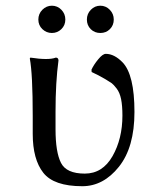

<svg xmlns="http://www.w3.org/2000/svg" viewBox="-20 -640 532 670"><path d="M127.9 -538.3Q113.8 -551.8 113.8 -571.8Q113.8 -591.8 127.9 -606Q142.1 -620.1 161.1 -620.1Q180.2 -620.1 194.1 -606Q208 -591.8 208 -571.8Q208 -551.8 194.1 -538.3Q180.2 -524.9 161.1 -524.9Q142.1 -524.9 127.9 -538.3ZM296.6 -538.3Q283.2 -551.8 283.2 -571.8Q283.2 -591.8 297.1 -606Q311 -620.1 330.1 -620.1Q349.1 -620.1 363 -606Q377 -591.8 377 -571.8Q377 -551.8 363.5 -538.3Q350.1 -524.9 330.1 -524.9Q310.1 -524.9 296.6 -538.3ZM173.8 -251V-189Q173.8 -108.9 192.9 -71.5Q211.9 -34.2 275.9 -34.2Q337.9 -34.2 372.6 -95Q407.2 -155.8 407.2 -236.8Q407.2 -271 402.6 -293.9Q397.9 -316.9 387 -331.1Q376 -345.2 369.9 -349.6Q363.8 -354 349.1 -362.8Q323.7 -377.9 299.8 -388.7Q299.8 -388.7 299.3 -397Q307.1 -414.1 322.8 -433.1Q338.4 -452.1 349.1 -452.1Q378.9 -452.1 407.7 -422.4Q449.2 -379.4 449.2 -249Q449.2 -126 395 -58.1Q340.8 9.8 267.1 9.8Q168 9.8 131.1 -37.1Q94.2 -84 94.2 -172.9V-234.9Q94.2 -381.8 84 -436L85.9 -439Q149.9 -429.2 174.8 -439Q183.6 -439 184.1 -429.2Q173.8 -353 173.8 -251Z"/></svg>

Font: Biolilbert
Style: Regular
Weight: 400
Designer: Philipp H. Poll
Foundry: Philipp H. Poll
Version: Version 1.1.0